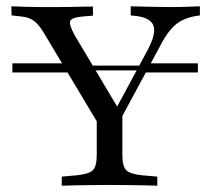

<svg xmlns="http://www.w3.org/2000/svg" viewBox="-20 -591 675 611"><path d="M241.9 -366.9 232.3 -382.3H435.5L428.2 -366.9ZM19.4 -360.5V-389.5H221L238.7 -360.5ZM426.6 -360.5 442.7 -389.5H609.7V-360.5ZM314.5 -160.5 121 -483.9Q108.1 -505.6 96.8 -516.9Q85.5 -528.2 72.2 -533.1Q58.9 -537.9 40.3 -539.5L16.9 -541.9L16.1 -571Q35.5 -570.2 60.1 -569.4Q84.7 -568.5 109.7 -568.5H113.7H119.4Q141.1 -568.5 163.3 -568.5Q185.5 -568.5 206.5 -569Q227.4 -569.4 245.2 -569.8Q262.9 -570.2 275.8 -570.2V-541.1L245.2 -538.7Q207.3 -535.5 203.2 -523.8Q199.2 -512.1 218.5 -477.4L362.1 -236.3L337.9 -224.2L449.2 -430.6Q477.4 -483.1 468.5 -508.9Q459.7 -534.7 412.1 -540.3L396 -541.9V-571Q425.8 -570.2 458.9 -569.4Q491.9 -568.5 521.8 -568.5Q550 -568.5 573.8 -569.4Q597.6 -570.2 616.1 -571V-541.9L604.8 -540.3Q579.8 -536.3 560.1 -526.6Q540.3 -516.9 523 -496.8Q505.6 -476.6 486.3 -438.7L336.3 -160.5ZM323.4 -2.4Q296.8 -2.4 269.4 -2Q241.9 -1.6 217.7 -1.2Q193.5 -0.8 176.6 0V-29L223.4 -33.1Q263.7 -37.1 275.8 -49.6Q287.9 -62.1 287.9 -98.4V-250.8L336.3 -192.7L369.4 -245.2V-98.4Q369.4 -62.1 381.5 -49.6Q393.5 -37.1 433.1 -33.1L480.6 -29V0Q462.9 -0.8 438.7 -1.2Q414.5 -1.6 387.1 -2Q359.7 -2.4 333.1 -2.4H328.2Z"/></svg>

Font: Playfair 5pt SemiExpanded Light
Style: Regular
Weight: 400
Version: Version 2.203